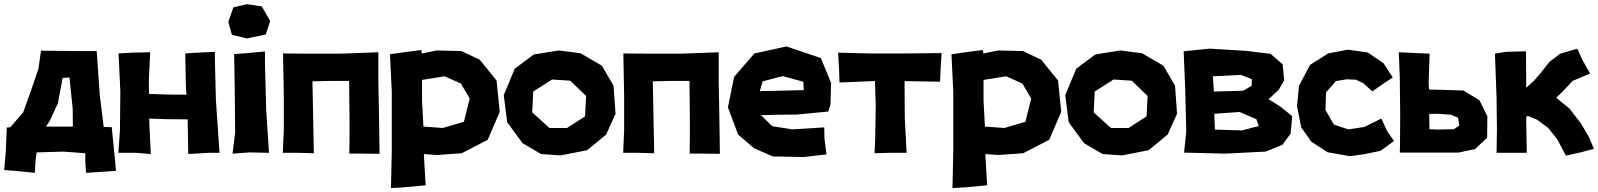

<svg xmlns="http://www.w3.org/2000/svg" viewBox="-32 -745 7790 936"><path d="M1 -123 -3.9 -3.9 -11.7 84 52.7 88.9 137.7 97.7 141.6 36.1 146.5 -2 276.4 -5.9 383.8 2V44.9L387.7 97.7L461.9 92.8L533.2 87.9L529.3 41L512.7 -125L473.6 -126L454.1 -284.2L439.5 -496.1H338.9L168 -498L155.3 -410.2L125 -320.3L81.1 -197.3L18.6 -125ZM322.3 -216.8 323.2 -127.9H192.4L211.9 -158.2L250 -241.2L273.4 -365.2L306.6 -367.2Z M545.9 -484.4 554.7 -299.8 552.7 -108.4 544.9 0H630.9L703.1 5.9L696.3 -136.7L695.3 -167L773.4 -164.1L882.8 -163.1L885.7 5.9L983.4 0H1038.1L1020.5 -257.8L1015.6 -456.1V-492.2L929.7 -488.3L871.1 -484.4L874 -330.1L877 -283.2L781.2 -284.2L694.3 -287.1L693.4 -347.7L700.2 -490.2L609.4 -488.3Z M1170.9 -724.6 1105.5 -709 1081.1 -637.7 1098.6 -575.2 1171.9 -557.6 1263.7 -577.1 1285.2 -642.6 1244.1 -713.9ZM1109.4 -481.4 1112.3 -318.4 1114.3 -97.7 1101.6 3.9 1185.5 -2 1279.3 0 1265.6 -210 1259.8 -435.5V-494.1L1164.1 -485.4Z M1347.7 -484.4 1351.6 -278.3V-111.3L1346.7 0H1417L1498 2L1491.2 -348.6L1582 -350.6H1669.9L1671.9 -168V-73.2L1670.9 3.9H1743.2L1818.4 4.9L1815.4 -190.4L1812.5 -345.7V-490.2L1628.9 -483.4H1463.9Z M1869.1 -480.5 1877.9 -299.8V-10.7L1874 171.9L1940.4 168L2043 158.2L2034.2 5.9L2096.7 10.7L2218.8 2L2345.7 -63.5L2404.3 -200.2L2388.7 -352.5L2306.6 -454.1L2216.8 -496.1L2096.7 -499L2025.4 -484.4L2021.5 -501L1951.2 -492.2ZM2025.4 -255.9V-355.5L2135.7 -373L2214.8 -337.9L2257.8 -264.6L2229.5 -151.4L2127 -121.1L2032.2 -127.9Z M2692.4 -499 2570.3 -479.5 2477.5 -410.2 2423.8 -281.2 2440.4 -149.4 2515.6 -46.9 2605.5 5.9 2700.2 12.7 2830.1 -12.7 2922.9 -88.9 2968.8 -190.4 2959 -327.1 2902.3 -424.8 2797.9 -485.4ZM2748 -351.6 2825.2 -277.3 2820.3 -177.7 2732.4 -121.1H2646.5L2562.5 -197.3L2567.4 -298.8L2659.2 -357.4Z M3006.8 -484.4 3010.7 -278.3V-111.3L3005.9 0H3076.2L3157.2 2L3150.4 -348.6L3241.2 -350.6H3329.1L3331.1 -168V-73.2L3330.1 3.9H3402.3L3477.5 4.9L3474.6 -190.4L3471.7 -345.7V-490.2L3288.1 -483.4H3123Z M4005.9 -201.2 4016.6 -235.4 4019.5 -340.8 3969.7 -461.9 3801.8 -518.6 3645.5 -484.4 3546.9 -370.1 3516.6 -221.7 3566.4 -88.9 3643.6 -22.5 3735.4 17.6 3884.8 20.5 3997.1 7.8 3987.3 -70.3 3986.3 -124 3830.1 -114.3 3732.4 -129.9 3677.7 -183.6 3752.9 -185.5 3852.5 -186.5ZM3886.7 -305.7 3805.7 -303.7 3671.9 -300.8 3686.5 -348.6 3783.2 -374 3883.8 -346.7Z M4053.7 -488.3 4058.6 -403.3 4060.5 -342.8 4223.6 -349.6H4233.4L4237.3 -230.5L4234.4 -64.5L4231.4 2L4305.7 0H4387.7L4378.9 -168L4377.9 -310.5V-349.6L4550.8 -346.7L4553.7 -415L4558.6 -486.3L4393.6 -484.4H4208Z M4606.4 -480.5 4615.2 -299.8V-10.7L4611.3 171.9L4677.7 168L4780.3 158.2L4771.5 5.9L4834 10.7L4956.1 2L5083 -63.5L5141.6 -200.2L5126 -352.5L5043.9 -454.1L4954.1 -496.1L4834 -499L4762.7 -484.4L4758.8 -501L4688.5 -492.2ZM4762.7 -255.9V-355.5L4873 -373L4952.1 -337.9L4995.1 -264.6L4966.8 -151.4L4864.3 -121.1L4769.5 -127.9Z M5429.7 -499 5307.6 -479.5 5214.8 -410.2 5161.1 -281.2 5177.7 -149.4 5252.9 -46.9 5342.8 5.9 5437.5 12.7 5567.4 -12.7 5660.2 -88.9 5706.1 -190.4 5696.3 -327.1 5639.6 -424.8 5535.2 -485.4ZM5485.4 -351.6 5562.5 -277.3 5557.6 -177.7 5469.7 -121.1H5383.8L5299.8 -197.3L5304.7 -298.8L5396.5 -357.4Z M5738.3 -495.1 5746.1 -307.6 5751 -102.5 5740.2 -1 5941.4 3.9 6137.7 -5.9 6219.7 -39.1 6259.8 -93.8 6267.6 -178.7 6208 -226.6 6152.3 -261.7 6201.2 -306.6 6228.5 -353.5 6220.7 -431.6 6162.1 -482.4 6042 -497.1 5865.2 -507.8ZM5880.9 -373 6016.6 -379.9 6070.3 -359.4V-327.1L6028.3 -302.7L5885.7 -298.8ZM5887.7 -190.4 6010.7 -199.2 6092.8 -164.1 6104.5 -130.9 6023.4 -109.4 5890.6 -113.3Z M6757.8 -367.2 6712.9 -436.5 6635.7 -489.3 6539.1 -502.9 6442.4 -484.4 6354.5 -428.7 6300.8 -327.1 6291 -227.5 6311.5 -124 6360.4 -54.7 6439.5 -2.9 6549.8 16.6 6623 5.9 6698.2 -9.8 6763.7 -57.6 6730.5 -105.5 6702.1 -167 6619.1 -126 6541 -114.3 6470.7 -137.7 6429.7 -209 6432.6 -294.9 6480.5 -349.6 6533.2 -358.4 6578.1 -356.4 6613.3 -339.8 6658.2 -299.8 6712.9 -337.9Z M6787.1 -490.2 6792 -367.2 6793.9 -187.5 6793 -37.1 6792 -1H6871.1H6923.8H7077.1L7159.2 -18.6L7217.8 -73.2L7218.8 -178.7L7180.7 -255.9L7102.5 -303.7L7012.7 -306.6L6934.6 -308.6L6932.6 -341.8L6937.5 -483.4ZM6936.5 -115.2 6935.5 -189.5 6977.5 -190.4 7042 -185.5 7076.2 -170.9 7082 -132.8 7054.7 -115.2 6974.6 -113.3Z M7255.9 -483.4 7263.7 -269.5 7265.6 -114.3 7263.7 0H7335.9H7411.1L7408.2 -158.2L7409.2 -177.7L7418.9 -178.7L7460 -162.1L7513.7 -123L7559.6 -66.4L7601.6 13.7L7672.9 -2L7738.3 -19.5L7713.9 -77.1L7674.8 -143.6L7619.1 -215.8L7554.7 -268.6L7586.9 -299.8L7634.8 -350.6L7719.7 -386.7L7681.6 -454.1L7657.2 -507.8L7574.2 -483.4L7522.5 -444.3L7477.5 -387.7L7444.3 -349.6L7408.2 -317.4V-353.5L7407.2 -495.1L7308.6 -492.2Z"/></svg>

Font: MaokenAssortedSans-TC
Style: Regular
Weight: 500
Version: Version 0.83